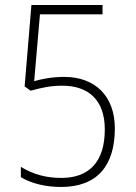

<svg xmlns="http://www.w3.org/2000/svg" viewBox="-20 -734 540 764"><path d="M223 10C366 10 437 -74 437 -223C437 -353 357 -428 236 -428C187 -428 147 -420 116 -411L139 -677H388V-714H105L78 -390L102 -373C145 -385 181 -393 228 -393C331 -393 397 -337 397 -219C397 -88 333 -26 224 -26C164 -26 112 -40 63 -70V-29C106 -3 164 10 223 10Z"/></svg>

Font: Noto Sans Gurmukhi UI SemiCondensed ExtraLight
Style: Regular
Weight: 200
Width: 4
Designer: Jelle Bosma - Monotype Design Team
Foundry: Monotype Imaging Inc.
Version: Version 2.004